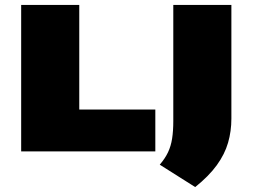

<svg xmlns="http://www.w3.org/2000/svg" viewBox="-20 -615 1026 780"><path d="M66 0V-595H302V-170H611V0ZM773 145 629 54Q650.5 29 662.5 3.8Q674.5 -21.5 679.2 -52Q684 -82.5 684 -123V-595H920V-133Q920 -82 906.5 -35.2Q893 11.5 860.8 56Q828.5 100.5 773 145Z"/></svg>

Font: Encode Sans SC Expanded Black
Style: Regular
Weight: 900
Width: 7
Designer: Multiple Designers
Foundry: Impallari Type
Version: Version 3.002